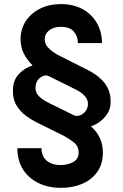

<svg xmlns="http://www.w3.org/2000/svg" viewBox="-20 -757 594 924"><path d="M470.7 -549.8H355Q354.5 -583.5 334.5 -605.7Q314.5 -627.9 273.4 -627.9Q238.3 -627.9 216.8 -611.1Q195.3 -594.2 195.3 -568.4Q195.3 -541 219.2 -520.3Q243.2 -499.5 266.1 -488.8L402.8 -419.9Q416.5 -413.1 435.8 -400.6Q455.1 -388.2 473.4 -369.1Q491.7 -350.1 502.9 -322.8Q514.2 -295.4 512.2 -258.8Q510.3 -230 495.4 -207.8Q480.5 -185.5 459.7 -170.7Q439 -155.8 418.9 -149.9L418 -148.9Q475.1 -98.6 475.1 -22.5Q475.1 32.7 448 70.6Q420.9 108.4 375.5 127.7Q330.1 147 274.4 147Q212.4 147 164.8 123.8Q117.2 100.6 90.3 57.6Q63.5 14.6 63.5 -43.9H179.7Q179.7 -3.9 206.1 17.3Q232.4 38.6 275.9 37.1Q307.1 36.6 332.8 22.5Q358.4 8.3 358.4 -22.5Q358.4 -54.2 334.7 -72.3Q311 -90.3 289.6 -102.1L152.8 -169.9Q133.8 -179.2 106.4 -198.5Q79.1 -217.8 59.3 -250.2Q39.6 -282.7 42.5 -332Q44.9 -375 74 -403.8Q103 -432.6 135.7 -441.4V-443.4Q110.4 -468.3 94.7 -499Q79.1 -529.8 79.1 -568.4Q79.1 -617.2 104 -655.3Q128.9 -693.4 172.6 -715.3Q216.3 -737.3 273.4 -737.3Q333 -737.3 377.2 -713.1Q421.4 -689 446 -646.5Q470.7 -604 470.7 -549.8ZM403.3 -253.4Q404.8 -275.9 388.2 -294.7Q371.6 -313.5 342.8 -327.1L216.8 -389.6Q196.3 -400.4 174.3 -383.8Q152.3 -367.2 150.9 -337.4Q148.9 -313.5 166.3 -295.2Q183.6 -276.9 211.9 -263.2L335 -202.6Q347.2 -196.3 362.8 -201.2Q378.4 -206.1 390.1 -220Q401.9 -233.9 403.3 -253.4Z"/></svg>

Font: Inter Display Semi Bold
Style: Regular
Weight: 600
Designer: Rasmus Andersson
Foundry: rsms
Version: Version 4.000;git-37864ae